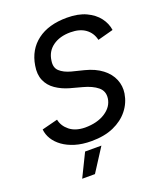

<svg xmlns="http://www.w3.org/2000/svg" viewBox="-163 -814 938 1117"><g transform="rotate(-20 306.0 -255.5)"><path d="M277 13Q220 13 176 -0.5Q132 -14 101 -36.5Q70 -59 52.5 -87.5Q35 -116 32 -148L130 -173Q138 -132 173.5 -103.5Q209 -75 268 -74Q344 -74 393.5 -106Q443 -138 450 -188Q456 -232 424 -258.5Q392 -285 335 -300L261 -320Q215 -333 178.5 -358Q142 -383 125.5 -421.5Q109 -460 118 -512Q133 -606 202.5 -658.5Q272 -711 386 -711Q456 -711 504 -688.5Q552 -666 579 -630.5Q606 -595 612 -553L515 -527Q505 -572 469.5 -598Q434 -624 376 -624Q310 -624 267 -593Q224 -562 217 -507Q210 -465 234.5 -442.5Q259 -420 303 -408L379 -389Q442 -373 483 -341.5Q524 -310 541 -268.5Q558 -227 551 -182Q542 -126 507 -82Q472 -38 414.5 -12.5Q357 13 277 13ZM150 200 220 57H321L229 200Z"/></g></svg>

Font: Figtree Light Medium
Style: Italic
Weight: 500
Italic angle: -9.5°
Version: Version 2.000